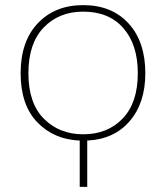

<svg xmlns="http://www.w3.org/2000/svg" viewBox="-20 -729 646 749"><path d="M90.8 -443.4Q90.8 -326.2 151.4 -265.6Q211.9 -205.1 304.7 -205.1Q399.4 -205.1 458.5 -266.6Q517.6 -328.1 517.6 -443.4Q517.6 -554.7 461.4 -619.1Q405.3 -683.6 304.7 -683.6Q210 -683.6 150.4 -621.6Q90.8 -559.6 90.8 -443.4ZM60.5 -443.4Q60.5 -567.4 127.4 -638.2Q194.3 -709 304.7 -709Q416 -709 481.4 -637.7Q546.9 -566.4 546.9 -443.4Q546.9 -327.1 485.8 -256.3Q424.8 -185.5 320.3 -180.7V0H291V-180.7Q190.4 -184.6 125.5 -252Q60.5 -319.3 60.5 -443.4Z"/></svg>

Font: Gothic A1 Thin
Style: Regular
Weight: 250
Designer: HanYang I&C Co.,Ltd.
Foundry: HanYang I&C Co.,Ltd.
Version: Version 2.50